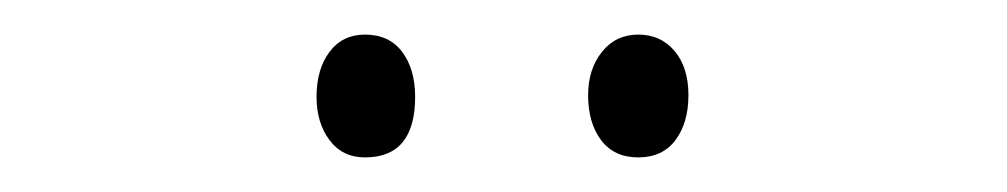

<svg xmlns="http://www.w3.org/2000/svg" viewBox="-20 -724 582 111"><path d="M163 -668Q163 -684 170.5 -694Q178 -704 191 -704Q205 -704 212.5 -694Q220 -684 220 -668Q220 -633 191 -633Q178 -633 170.5 -643Q163 -653 163 -668ZM320 -669Q320 -684 328 -694Q336 -704 349 -704Q362 -704 370 -694.5Q378 -685 378 -669Q378 -653 370.5 -643Q363 -633 349 -633Q335 -633 327.5 -643Q320 -653 320 -669Z"/></svg>

Font: Noto Sans Arabic Cond ExtLt
Style: Regular
Weight: 200
Width: 3
Designer: Monotype Design Team, Nadine Chahine, Nizar Qandah and Khaled Hosny
Foundry: Monotype Imaging Inc.
Version: Version 2.012; ttfautohint (v1.8.4.7-5d5b)